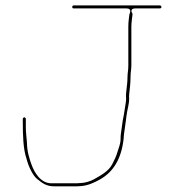

<svg xmlns="http://www.w3.org/2000/svg" viewBox="-20 -658 666 695"><path d="M256 5.5H166C126.6 5.5 104.1 -34.6 94.3 -61.7C86.3 -83.5 77.8 -109.9 77.5 -142.5C76.4 -156.9 73.5 -180.5 73.5 -196L73.5 -228C73.5 -230 70 -233.5 68 -233.5C66 -233.5 62.5 -230 62.5 -228V-217C62.5 -170.2 63.8 -117.8 75.8 -84.2C75.9 -83.9 76 -83.4 76.1 -83C82.9 -55.9 98.6 -22.4 114.7 -9.9C133.2 4.6 146.8 16.5 177 16.5H257.3C262 16.5 268.4 16 274.4 15.5C298.8 13.4 321 3.1 340.9 -7.9C390.5 -35.4 419.5 -83.4 427.5 -155.7C427.8 -158.8 427.9 -165.2 428.6 -170.6L435.6 -220.7C436.1 -224 436.8 -228.3 437.6 -237.3C440.7 -262.4 447.5 -279.8 447.5 -301.1C447.5 -304 446.9 -311.8 447.6 -316.6C450 -338.2 452.5 -357.4 452.5 -379C452.5 -396.7 455.5 -407.2 455.5 -421V-561C455.5 -569 456.2 -578.4 457.6 -588.6L459.6 -605.5C459.8 -607 459.9 -607.6 459.3 -608.6C447.2 -628.8 470 -627.5 470 -627.5H559C562 -627.5 564.5 -630.3 564.5 -632.5C564.5 -635.3 561 -638.5 559 -638.5H247C243.9 -638.5 241.5 -636.3 241.5 -632.5C241.5 -629.3 243 -627.5 247 -627.5H438C459.2 -627.5 449.3 -609.4 448.3 -605.7L446.4 -590.5C445 -579.1 444.5 -569 444.5 -561V-421C444.5 -402.6 441.5 -393.3 441.5 -378.6C441.5 -347.8 434.2 -322.4 436.4 -302.4C436.5 -302.1 436.5 -301.4 436.5 -301C436.5 -296.3 436.1 -291.6 435.3 -286.9C432 -267.3 429.6 -246.4 424.3 -221.8L417.4 -172.5C416.6 -166.8 416.5 -160.7 416.5 -156C416.5 -136.4 409.2 -122.3 406.1 -110.8C400.9 -91.8 393.3 -77.6 386.2 -63.4C373 -37.1 340 -20.5 320.2 -9.1C307.7 -2 286.6 4.5 272 4.5C267.7 4.5 261.8 5.5 256 5.5Z"/></svg>

Font: CiSf OpenHand
Style: Hln
Weight: 400
Foundry: Cannot Into Space Fonts
Version: Version 0.7892